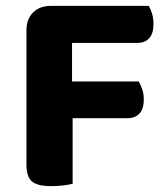

<svg xmlns="http://www.w3.org/2000/svg" viewBox="-20 -626 568 653"><path d="M486 -606Q492 -596 497 -580Q502 -564 502 -545Q502 -512 487.5 -496Q473 -480 447 -480H225V-349H452Q458 -338 463.5 -323Q469 -308 469 -288Q469 -255 454 -239.5Q439 -224 414 -224H227V-1Q216 2 196 4.5Q176 7 154 7Q107 7 88.5 -9Q70 -25 70 -67V-523Q70 -561 92.5 -583.5Q115 -606 153 -606Z"/></svg>

Font: Baloo Bhaina 2
Style: Bold
Weight: 700
Designer: Yesha Goshar, Manish Minz, Shuchita Grover and Ek Type
Foundry: Ek Type
Version: Version 1.640;hotconv 1.0.111;makeotfexe 2.5.65597; ttfautoh